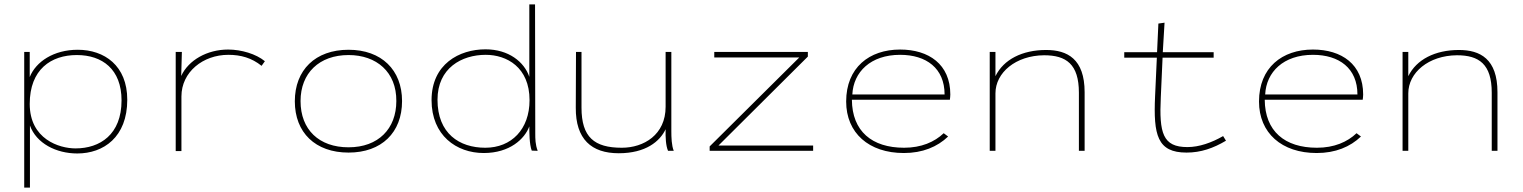

<svg xmlns="http://www.w3.org/2000/svg" viewBox="-20 -685 6915 872"><path d="M90 167H116V-115C145 -34 235 12 331 12C450 12 558 -62 558 -232C558 -387 454 -459 333 -459C224 -459 143 -405 115 -335V-449H90ZM323 -11C249 -11 115 -53 115 -213C115 -370 212 -435 329 -435C444 -435 532 -371 532 -229C532 -74 434 -11 323 -11Z M778 1H804V-247C804 -358 902 -436 1017 -436C1074 -436 1123 -422 1168 -386L1183 -407C1143 -440 1076 -460 1016 -460C921 -460 836 -412 803 -340L806 -449H778Z M1563 8C1713 8 1806 -83 1806 -226C1806 -367 1713 -459 1563 -459C1412 -459 1319 -367 1319 -225C1319 -83 1412 8 1563 8ZM1563 -16C1429 -16 1345 -96 1345 -226C1345 -353 1430 -435 1563 -435C1690 -435 1781 -358 1780 -226C1780 -100 1698 -16 1563 -16Z M2177 10C2295 10 2363 -54 2384 -111C2384 -87 2384 -29 2395 -1L2422 0C2411 -29 2411 -55 2411 -79L2410 -665H2384V-336C2361 -404 2290 -461 2185 -461C2066 -461 1940 -394 1940 -230C1940 -70 2053 10 2177 10ZM2184 -14C2066 -14 1967 -79 1967 -232C1967 -376 2077 -436 2186 -436C2281 -436 2385 -380 2385 -230C2385 -98 2303 -14 2184 -14Z M2790 11C2913 11 2977 -43 3003 -98C3002 -61 3004 -23 3014 0H3040C3030 -24 3029 -62 3029 -89V-449H3003V-200C3003 -73 2904 -14 2804 -14C2679 -14 2621 -62 2621 -196V-449H2596L2595 -196C2594 -53 2666 11 2790 11Z M3203 0H3673V-24H3243L3649 -428V-449H3224V-424H3610L3203 -20Z M4085 10C4170 10 4237 -18 4286 -65L4266 -80C4224 -40 4164 -14 4086 -14C3940 -14 3850 -89 3849 -232H4294C4295 -243 4296 -245 4296 -256C4296 -393 4198 -460 4068 -460C3928 -460 3823 -378 3823 -224C3823 -81 3926 10 4085 10ZM3851 -256C3856 -358 3934 -436 4068 -436C4187 -436 4270 -375 4270 -256Z M4475 0H4501V-261C4501 -355 4593 -433 4722 -434C4822 -434 4880 -394 4880 -264V0H4906V-266C4906 -418 4827 -458 4731 -458C4623 -458 4538 -415 4501 -339V-449H4475Z M5369 8C5434 8 5491 -12 5548 -46L5535 -67C5483 -37 5426 -17 5373 -17C5261 -17 5244 -80 5252 -244L5260 -423H5492V-448H5261L5269 -582L5241 -578L5235 -448H5086V-423H5234L5226 -248C5218 -72 5236 8 5369 8Z M5960 10C6045 10 6112 -18 6161 -65L6141 -80C6099 -40 6039 -14 5961 -14C5815 -14 5725 -89 5724 -232H6169C6170 -243 6171 -245 6171 -256C6171 -393 6073 -460 5943 -460C5803 -460 5698 -378 5698 -224C5698 -81 5801 10 5960 10ZM5726 -256C5731 -358 5809 -436 5943 -436C6062 -436 6145 -375 6145 -256Z M6350 0H6376V-261C6376 -355 6468 -433 6597 -434C6697 -434 6755 -394 6755 -264V0H6781V-266C6781 -418 6702 -458 6606 -458C6498 -458 6413 -415 6376 -339V-449H6350Z"/></svg>

Font: Inconsolata Expanded ExtraLight
Style: Regular
Weight: 200
Width: 7
Monospace: yes
Designer: Raph Levien, Cyreal, Brenton Simpson
Foundry: Raph Levien, Cyreal, Google
Version: Version 3.100